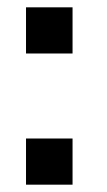

<svg xmlns="http://www.w3.org/2000/svg" viewBox="-20 -504 291 524"><path d="M51 -484H178V-358H51ZM51 -126H178V0H51Z"/></svg>

Font: Pragati Narrow
Style: Bold
Weight: 700
Designer: Hector Gatti, Marcela Romero, Pablo Cosgaya and Nicolas Silva
Foundry: Omnibus-Type
Version: Version 1.010; ttfautohint (v1.3)